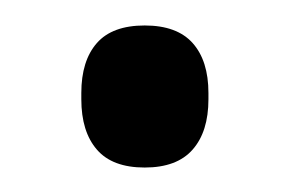

<svg xmlns="http://www.w3.org/2000/svg" viewBox="-20 -124 231 153"><path d="M95.3 9.5Q69.5 9.5 57.2 -4.8Q44.8 -19.1 44.8 -44.9V-49.9Q44.8 -75.6 57.2 -89.7Q69.5 -103.7 95.3 -103.7Q121 -103.7 133.5 -89.7Q146.1 -75.6 146.1 -49.9V-44.9Q146.1 -19.1 133.5 -4.8Q121 9.5 95.3 9.5Z"/></svg>

Font: Anek Latin Medium
Style: Regular
Weight: 500
Designer: Yesha Goshar
Foundry: Ek Type
Version: Version 1.003